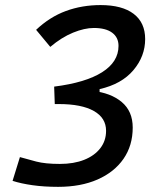

<svg xmlns="http://www.w3.org/2000/svg" viewBox="-20 -723 626 753"><path d="M208 9.8Q152.8 9.8 107.9 3.4Q63 -2.9 29.3 -13.7L58.1 -106.9Q86.4 -98.6 122.1 -89.4Q157.7 -80.1 214.8 -80.1Q269.5 -80.1 310.1 -96.2Q350.6 -112.3 373.3 -141.6Q396 -170.9 396 -210Q396 -260.7 347.9 -287.8Q299.8 -314.9 210.9 -314.9H194.8L192.4 -383.3L341.8 -366.7Q414.6 -358.9 457.5 -322.8Q500.5 -286.6 500.5 -222.7Q500.5 -152.3 464.4 -100.1Q428.2 -47.9 362.5 -19Q296.9 9.8 208 9.8ZM194.8 -314.9 192.4 -383.3Q315.9 -398.9 380.4 -439.7Q444.8 -480.5 444.8 -543Q444.8 -576.2 419.9 -594.7Q395 -613.3 348.1 -613.3Q311.5 -613.3 266.6 -595Q221.7 -576.7 177.2 -539.1L121.6 -606Q175.3 -656.7 238.5 -679.9Q301.8 -703.1 374.5 -703.1Q459 -703.1 504.2 -668.7Q549.3 -634.3 549.3 -569.8Q549.3 -502.4 503.2 -447.8Q457 -393.1 370.6 -373.5V-314.9Z"/></svg>

Font: Cascadia Code PL
Style: Italic
Weight: 400
Italic angle: -10°
Monospace: yes
Designer: Aaron Bell
Foundry: Saja Typeworks
Version: Version 2404.023